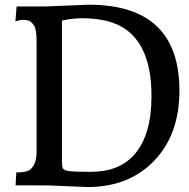

<svg xmlns="http://www.w3.org/2000/svg" viewBox="-20 -774 791 802"><path d="M345.2 7.3 182.1 0.5 44.9 0 48.3 -53.7Q92.3 -53.7 106.9 -66.4Q132.8 -88.9 132.8 -139.6V-600.1Q132.8 -651.4 122.6 -666.7Q112.3 -682.1 102.5 -686.5Q92.8 -690.9 78.1 -690.9Q63.5 -690.9 44.4 -685.1L49.3 -747.1H172.4L350.6 -754.4Q729.5 -754.4 729.5 -395Q729.5 -212.9 624.5 -103Q519 7.3 345.2 7.3ZM402.3 -691.4Q363.8 -697.8 323 -697.8Q282.2 -697.8 238.8 -688V-101.6Q238.8 -77.1 242.4 -71.3Q246.1 -65.4 253.4 -62.7Q260.7 -60.1 274.4 -58.6Q297.9 -56.2 357.7 -56.2Q417.5 -56.2 463.4 -74Q509.3 -91.8 542.5 -129.9Q612.8 -211.4 612.8 -372.6Q612.8 -656.7 402.3 -691.4Z"/></svg>

Font: HeadlandOne
Style: Regular
Weight: 400
Designer: Gary Lonergan
Foundry: Sorkin Type Co.
Version: Version 1.002